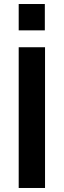

<svg xmlns="http://www.w3.org/2000/svg" viewBox="-20 -935 317 955"><path d="M73 0V-700H204V0ZM73 -784V-915H203V-784Z"/></svg>

Font: Panamera
Style: Bold
Weight: 700
Designer: Bastien Sozeau
Foundry: NBR — Bastien Sozeau
Version: Version 3.002; ttfautohint (v1.8.4.7-5d5b);gftools[0.9.33]